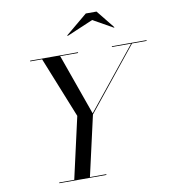

<svg xmlns="http://www.w3.org/2000/svg" viewBox="-101 -1057 1027 1145"><g transform="rotate(-10 412.5 -485.0)"><path d="M526.5 -924.5 647.5 -856.5 649.5 -859.5 561 -969.5H496L364 -859.5L367 -856.5ZM165 -4.5V0H450V-4.5H351L433.5 -369L736.5 -745.5H825V-750H615V-745.5H731L433 -376L301.5 -745.5H410V-750H120V-745.5H192L340 -377L256 -4.5Z"/></g></svg>

Font: Bodoni* 36pt
Style: Italic
Weight: 400
Italic angle: -13°
Version: Version 2.3